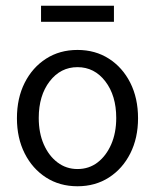

<svg xmlns="http://www.w3.org/2000/svg" viewBox="-20 -641 540 669"><path d="M250 8Q188 8 140.5 -22.5Q93 -53 66 -106.5Q39 -160 39 -229Q39 -299 66 -352.5Q93 -406 140.5 -436.5Q188 -467 250 -467Q312 -467 359.5 -436.5Q407 -406 434 -352.5Q461 -299 461 -229Q461 -160 434 -106.5Q407 -53 359.5 -22.5Q312 8 250 8ZM250 -52Q290 -52 320 -75Q350 -98 367.5 -138Q385 -178 385 -230Q385 -308 347 -357.5Q309 -407 250 -407Q191 -407 153 -357.5Q115 -308 115 -230Q115 -178 132.5 -138Q150 -98 180.5 -75Q211 -52 250 -52ZM123 -565V-621H377V-565Z"/></svg>

Font: Inconsolata Nerd Font Mono
Style: Regular
Weight: 400
Monospace: yes
Designer: Raph Levien, Cyreal, Brenton Simpson
Foundry: Raph Levien, Cyreal, Google
Version: Version 3.000; ttfautohint (v1.8.3);Nerd Fonts 3.0.2